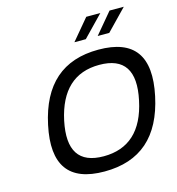

<svg xmlns="http://www.w3.org/2000/svg" viewBox="-126 -989 1022 1107"><g transform="rotate(-15 384.5 -435.5)"><path d="M362 9C149 9 67 -105 116 -335C165 -565 295 -679 508 -679C722 -679 804 -565 755 -335C706 -105 576 9 362 9ZM212 -335C176 -163 232 -77 380 -77C529 -77 623 -163 659 -335C696 -507 639 -593 490 -593C342 -593 249 -507 212 -335ZM386 -756H454L574 -880H490ZM525 -756H594L714 -880H629Z"/></g></svg>

Font: LT Wave Text Italic
Style: Regular
Weight: 400
Designer: Daniel Lyons
Version: Version 2.5 (Glyphs App)